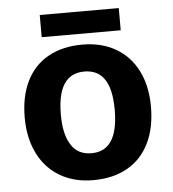

<svg xmlns="http://www.w3.org/2000/svg" viewBox="-51 -741 721 799"><g transform="rotate(-5 309.5 -342.0)"><path d="M44.9 -274.4Q44.9 -362.8 76.4 -426.3Q107.9 -489.7 167.5 -522.9Q227.1 -556.2 310.1 -556.2Q390.1 -556.2 449.5 -521.7Q508.8 -487.3 540.5 -423.6Q572.3 -359.9 572.3 -274.4Q572.3 -185.5 540.8 -121.6Q509.3 -57.6 449.7 -23.9Q390.1 9.8 307.1 9.8Q227.1 9.8 167.7 -25.4Q108.4 -60.5 76.7 -124.8Q44.9 -189 44.9 -274.4ZM391.1 -142.6Q420.9 -184.6 420.9 -274.4Q420.9 -367.2 388.2 -408.2Q360.8 -443.8 308.1 -443.8Q260.7 -443.8 232.4 -412.6Q195.8 -371.1 195.8 -274.4Q195.8 -191.9 223.1 -148.9Q250.5 -102.5 309.1 -102.5Q363.8 -102.5 391.1 -142.6ZM144.5 -694.3H474.6V-601.6H144.5Z"/></g></svg>

Font: Viking Open Sans
Style: Bold
Weight: 700
Foundry: Ascender Corporation
Version: Version 2.001